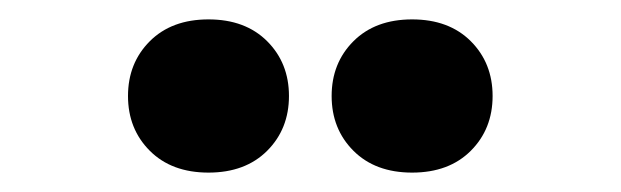

<svg xmlns="http://www.w3.org/2000/svg" viewBox="-20 -714 640 198"><path d="M195 -536Q157 -536 134.5 -558.5Q112 -581 112 -615Q112 -649 134.5 -671.5Q157 -694 195 -694Q233 -694 255.5 -671.5Q278 -649 278 -615Q278 -581 255.5 -558.5Q233 -536 195 -536ZM405 -536Q367 -536 344.5 -558.5Q322 -581 322 -615Q322 -649 344.5 -671.5Q367 -694 405 -694Q443 -694 465.5 -671.5Q488 -649 488 -615Q488 -581 465.5 -558.5Q443 -536 405 -536Z"/></svg>

Font: Celebes Black
Style: Regular
Weight: 900
Designer: Anugrah Pasau
Foundry: Lafontype
Version: Version 1.000; ttfautohint (v1.8.4)